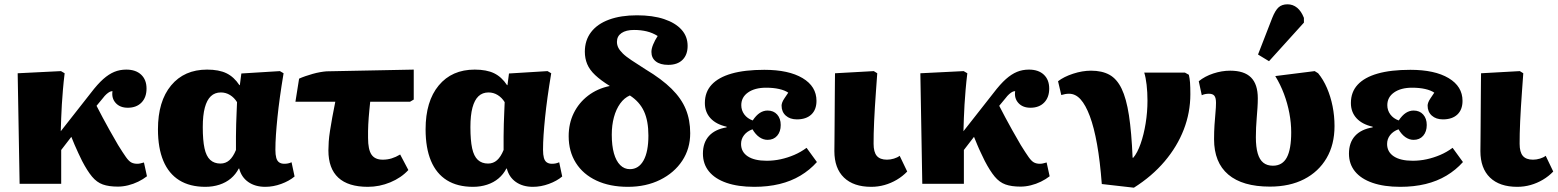

<svg xmlns="http://www.w3.org/2000/svg" viewBox="-20 -853 7228 891"><path d="M527 13Q485 13 457 3Q429 -7 407 -33.5Q385 -60 361 -106Q353 -123 343.5 -142.5Q334 -162 326 -181.5Q318 -201 311 -218L264 -157V0H71L62 -513L263 -523L280 -513Q275 -472 272 -436Q269 -400 267 -368Q265 -336 264 -305.5Q263 -275 262 -244L401 -421Q433 -463 459 -486Q485 -509 510.5 -519.5Q536 -530 566 -530Q610 -530 635 -506.5Q660 -483 660 -442Q660 -401 636.5 -377Q613 -353 573 -353Q537 -353 517 -375Q497 -397 502 -430Q495 -430 488.5 -426.5Q482 -423 474 -416Q466 -409 457 -397L428 -362Q442 -335 456.5 -307.5Q471 -280 488.5 -249Q506 -218 528 -180Q551 -143 564.5 -124Q578 -105 589.5 -99Q601 -93 617 -93Q624 -93 630.5 -94.5Q637 -96 648 -99L662 -35Q644 -21 621.5 -10Q599 1 574.5 7Q550 13 527 13Z M933 14Q861 14 812 -16.5Q763 -47 738 -106.5Q713 -166 713 -253Q713 -383 774 -456.5Q835 -530 941 -530Q996 -530 1031 -513Q1066 -496 1091 -458H1093L1100 -512L1279 -523L1296 -513Q1286 -453 1279 -402.5Q1272 -352 1267.5 -308Q1263 -264 1260.5 -227Q1258 -190 1258 -158Q1258 -135 1262 -120.5Q1266 -106 1275.5 -99.5Q1285 -93 1299 -93Q1308 -93 1316 -94.5Q1324 -96 1333 -100L1347 -34Q1322 -13 1285 0.5Q1248 14 1211 14Q1164 14 1132 -8.5Q1100 -31 1090 -71H1088Q1074 -44 1051.5 -25Q1029 -6 998.5 4Q968 14 933 14ZM1003 -94Q1027 -94 1044.5 -109.5Q1062 -125 1075 -157Q1075 -191 1075 -220.5Q1075 -250 1076 -277.5Q1077 -305 1078 -330.5Q1079 -356 1080 -379Q1067 -400 1047.5 -412Q1028 -424 1005 -424Q977 -424 958.5 -406.5Q940 -389 930.5 -353.5Q921 -318 921 -263Q921 -202 929 -165Q937 -128 955.5 -111Q974 -94 1003 -94Z M1687 14Q1596 14 1550 -28.5Q1504 -71 1504 -155Q1504 -173 1505.5 -195.5Q1507 -218 1511.5 -246.5Q1516 -275 1522 -308.5Q1528 -342 1536 -381H1351L1368 -488Q1381 -494 1397 -499.5Q1413 -505 1430.5 -510Q1448 -515 1465 -518Q1482 -521 1495 -522L1900 -530V-391L1883 -381H1698Q1696 -360 1694 -341.5Q1692 -323 1691 -307Q1690 -291 1689 -275.5Q1688 -260 1688 -245Q1688 -230 1688 -213Q1688 -159 1704 -135.5Q1720 -112 1756 -112Q1778 -112 1797.5 -118Q1817 -124 1837 -136L1875 -64Q1842 -28 1791.5 -7Q1741 14 1687 14Z M2175 14Q2103 14 2054 -16.5Q2005 -47 1980 -106.5Q1955 -166 1955 -253Q1955 -383 2016 -456.5Q2077 -530 2183 -530Q2238 -530 2273 -513Q2308 -496 2333 -458H2335L2342 -512L2521 -523L2538 -513Q2528 -453 2521 -402.5Q2514 -352 2509.5 -308Q2505 -264 2502.5 -227Q2500 -190 2500 -158Q2500 -135 2504 -120.5Q2508 -106 2517.5 -99.5Q2527 -93 2541 -93Q2550 -93 2558 -94.5Q2566 -96 2575 -100L2589 -34Q2564 -13 2527 0.5Q2490 14 2453 14Q2406 14 2374 -8.5Q2342 -31 2332 -71H2330Q2316 -44 2293.5 -25Q2271 -6 2240.5 4Q2210 14 2175 14ZM2245 -94Q2269 -94 2286.5 -109.5Q2304 -125 2317 -157Q2317 -191 2317 -220.5Q2317 -250 2318 -277.5Q2319 -305 2320 -330.5Q2321 -356 2322 -379Q2309 -400 2289.5 -412Q2270 -424 2247 -424Q2219 -424 2200.5 -406.5Q2182 -389 2172.5 -353.5Q2163 -318 2163 -263Q2163 -202 2171 -165Q2179 -128 2197.5 -111Q2216 -94 2245 -94Z M2894 14Q2810 14 2748 -15Q2686 -44 2652.5 -97Q2619 -150 2619 -221Q2619 -280 2642.5 -328Q2666 -376 2709 -409Q2752 -442 2810 -454Q2768 -480 2742 -504.5Q2716 -529 2705 -555.5Q2694 -582 2694 -613Q2694 -666 2723 -704Q2752 -742 2806.5 -762Q2861 -782 2936 -782Q3009 -782 3061.5 -764.5Q3114 -747 3142.5 -715.5Q3171 -684 3171 -640Q3171 -599 3147.5 -575.5Q3124 -552 3081 -552Q3044 -552 3023.5 -568Q3003 -584 3003 -612Q3003 -627 3011 -646.5Q3019 -666 3032 -686Q3008 -701 2981 -707.5Q2954 -714 2922 -714Q2885 -714 2864 -699.5Q2843 -685 2843 -659Q2843 -645 2849 -632.5Q2855 -620 2869.5 -605.5Q2884 -591 2910.5 -573.5Q2937 -556 2976 -531Q3051 -486 3096.5 -441Q3142 -396 3162.5 -346Q3183 -296 3183 -235Q3183 -163 3146 -107Q3109 -51 3043.5 -18.5Q2978 14 2894 14ZM2903 -68Q2944 -68 2966.5 -108.5Q2989 -149 2989 -224Q2989 -292 2968.5 -336.5Q2948 -381 2903 -410Q2877 -399 2858 -372.5Q2839 -346 2829 -309Q2819 -272 2819 -228Q2819 -177 2829 -141.5Q2839 -106 2858 -87Q2877 -68 2903 -68Z M3480 14Q3405 14 3351.5 -4.5Q3298 -23 3270 -57.5Q3242 -92 3242 -140Q3242 -191 3270 -222Q3298 -253 3352 -262V-265Q3303 -276 3277 -304.5Q3251 -333 3251 -375Q3251 -426 3282.5 -460Q3314 -494 3375 -511.5Q3436 -529 3527 -529Q3640 -529 3704.5 -490.5Q3769 -452 3769 -385Q3769 -344 3745 -321.5Q3721 -299 3678 -299Q3646 -299 3626.5 -316.5Q3607 -334 3607 -363Q3607 -369 3610 -377.5Q3613 -386 3620.5 -397Q3628 -408 3638 -423Q3622 -434 3595.5 -440Q3569 -446 3535 -446Q3483 -446 3451.5 -424Q3420 -402 3420 -365Q3420 -341 3434 -322Q3448 -303 3473 -294Q3489 -318 3506 -329Q3523 -340 3542 -340Q3570 -340 3586.5 -321.5Q3603 -303 3603 -273Q3603 -242 3586.5 -223Q3570 -204 3542 -204Q3522 -204 3504 -216.5Q3486 -229 3472 -253Q3447 -244 3433 -226Q3419 -208 3419 -185Q3419 -148 3450 -127.5Q3481 -107 3538 -107Q3571 -107 3603 -114Q3635 -121 3665.5 -134Q3696 -147 3723 -167L3771 -101Q3738 -64 3694.5 -38Q3651 -12 3597.5 1Q3544 14 3480 14Z M4023 14Q3941 14 3896.5 -29Q3852 -72 3852 -152Q3852 -170 3852.5 -199Q3853 -228 3853 -264Q3853 -300 3853.5 -337.5Q3854 -375 3854 -410Q3854 -445 3854.5 -472Q3855 -499 3855 -513L4035 -523L4051 -513Q4048 -469 4045 -429.5Q4042 -390 4040 -355Q4038 -320 4036.5 -289.5Q4035 -259 4034.5 -233Q4034 -207 4034 -186Q4034 -147 4049 -129.5Q4064 -112 4096 -112Q4112 -112 4128.5 -117Q4145 -122 4155 -130L4190 -57Q4169 -35 4142 -19Q4115 -3 4085 5.5Q4055 14 4023 14Z M4716 13Q4674 13 4646 3Q4618 -7 4596 -33.5Q4574 -60 4550 -106Q4542 -123 4532.5 -142.5Q4523 -162 4515 -181.5Q4507 -201 4500 -218L4453 -157V0H4260L4251 -513L4452 -523L4469 -513Q4464 -472 4461 -436Q4458 -400 4456 -368Q4454 -336 4453 -305.5Q4452 -275 4451 -244L4590 -421Q4622 -463 4648 -486Q4674 -509 4699.5 -519.5Q4725 -530 4755 -530Q4799 -530 4824 -506.5Q4849 -483 4849 -442Q4849 -401 4825.5 -377Q4802 -353 4762 -353Q4726 -353 4706 -375Q4686 -397 4691 -430Q4684 -430 4677.5 -426.5Q4671 -423 4663 -416Q4655 -409 4646 -397L4617 -362Q4631 -335 4645.5 -307.5Q4660 -280 4677.5 -249Q4695 -218 4717 -180Q4740 -143 4753.5 -124Q4767 -105 4778.5 -99Q4790 -93 4806 -93Q4813 -93 4819.5 -94.5Q4826 -96 4837 -99L4851 -35Q4833 -21 4810.5 -10Q4788 1 4763.5 7Q4739 13 4716 13Z M5242 18 5093 1Q5085 -105 5071 -183.5Q5057 -262 5037.5 -314Q5018 -366 4994.5 -392Q4971 -418 4941 -418Q4924 -418 4905 -412L4890 -476Q4917 -497 4960 -511Q5003 -525 5043 -525Q5094 -525 5128.5 -506Q5163 -487 5185 -441.5Q5207 -396 5219 -318Q5231 -240 5236 -121H5239Q5258 -143 5273 -185.5Q5288 -228 5296.5 -280.5Q5305 -333 5305 -386Q5305 -425 5301 -459.5Q5297 -494 5290 -516H5479L5497 -506Q5501 -490 5502.5 -469.5Q5504 -449 5504 -416Q5504 -331 5473.5 -252Q5443 -173 5384.5 -104Q5326 -35 5242 18Z M5873 13Q5746 13 5680 -43Q5614 -99 5614 -207Q5614 -242 5616 -272.5Q5618 -303 5620.5 -329.5Q5623 -356 5623 -376Q5623 -399 5615.5 -408.5Q5608 -418 5590 -418Q5582 -418 5573.5 -416.5Q5565 -415 5557 -411L5543 -476Q5571 -499 5610.5 -512Q5650 -525 5689 -525Q5754 -525 5785.5 -493.5Q5817 -462 5817 -397Q5817 -376 5815.5 -353Q5814 -330 5812 -306.5Q5810 -283 5809 -260.5Q5808 -238 5808 -216Q5808 -171 5816.5 -141.5Q5825 -112 5842.5 -98Q5860 -84 5887 -84Q5931 -84 5951.5 -122Q5972 -160 5972 -239Q5972 -282 5963.5 -327.5Q5955 -373 5938.5 -417Q5922 -461 5898 -500L6081 -523L6097 -513Q6121 -484 6138 -444.5Q6155 -405 6164 -360Q6173 -315 6173 -268Q6173 -182 6136 -119Q6099 -56 6032 -21.5Q5965 13 5873 13ZM5869 -569 5818 -600 5884 -770Q5898 -805 5913.5 -819Q5929 -833 5955 -833Q5980 -833 5999.5 -817Q6019 -801 6031 -770V-748Z M6478 14Q6403 14 6349.5 -4.5Q6296 -23 6268 -57.5Q6240 -92 6240 -140Q6240 -191 6268 -222Q6296 -253 6350 -262V-265Q6301 -276 6275 -304.5Q6249 -333 6249 -375Q6249 -426 6280.5 -460Q6312 -494 6373 -511.5Q6434 -529 6525 -529Q6638 -529 6702.5 -490.5Q6767 -452 6767 -385Q6767 -344 6743 -321.5Q6719 -299 6676 -299Q6644 -299 6624.5 -316.5Q6605 -334 6605 -363Q6605 -369 6608 -377.5Q6611 -386 6618.5 -397Q6626 -408 6636 -423Q6620 -434 6593.5 -440Q6567 -446 6533 -446Q6481 -446 6449.5 -424Q6418 -402 6418 -365Q6418 -341 6432 -322Q6446 -303 6471 -294Q6487 -318 6504 -329Q6521 -340 6540 -340Q6568 -340 6584.5 -321.5Q6601 -303 6601 -273Q6601 -242 6584.5 -223Q6568 -204 6540 -204Q6520 -204 6502 -216.5Q6484 -229 6470 -253Q6445 -244 6431 -226Q6417 -208 6417 -185Q6417 -148 6448 -127.5Q6479 -107 6536 -107Q6569 -107 6601 -114Q6633 -121 6663.5 -134Q6694 -147 6721 -167L6769 -101Q6736 -64 6692.5 -38Q6649 -12 6595.5 1Q6542 14 6478 14Z M7021 14Q6939 14 6894.5 -29Q6850 -72 6850 -152Q6850 -170 6850.5 -199Q6851 -228 6851 -264Q6851 -300 6851.5 -337.5Q6852 -375 6852 -410Q6852 -445 6852.5 -472Q6853 -499 6853 -513L7033 -523L7049 -513Q7046 -469 7043 -429.5Q7040 -390 7038 -355Q7036 -320 7034.5 -289.5Q7033 -259 7032.5 -233Q7032 -207 7032 -186Q7032 -147 7047 -129.5Q7062 -112 7094 -112Q7110 -112 7126.5 -117Q7143 -122 7153 -130L7188 -57Q7167 -35 7140 -19Q7113 -3 7083 5.5Q7053 14 7021 14Z"/></svg>

Font: Literata 18pt ExtraBold
Style: Regular
Weight: 800
Designer: Latin by Veronika Burian and Jose Scaglione. Greek by Irene Vlachou. Cyrillic by Vera Evstafieva.
Foundry: TypeTogether
Version: Version 3.103;gftools[0.9.29]